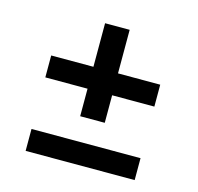

<svg xmlns="http://www.w3.org/2000/svg" viewBox="-82 -716 715 694"><g transform="rotate(15 275.0 -369.0)"><path d="M71 -191H479V-109H71ZM229 -384H71V-466H229V-629H321V-466H479V-384H321V-281H229Z"/></g></svg>

Font: Golos UI VF
Style: Regular
Weight: 400
Designer: A.Korolkova, Vitaly Kuzmin
Foundry: ParaType Ltd
Version: Version 2.000